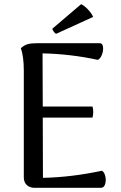

<svg xmlns="http://www.w3.org/2000/svg" viewBox="-20 -901 580 921"><path d="M249 -738.8Q243.7 -740.7 237.3 -750Q231 -759.3 231 -763.2L369.1 -880.9Q384.3 -874 401.9 -855.7Q419.4 -837.4 426.8 -819.8ZM469.2 -82Q481 -74.7 485.4 -54.7Q489.7 -34.7 484.1 -17.3Q478.5 0 463.9 0H147Q123 0 108.6 -13.2Q94.2 -26.4 94.2 -49.8V-562Q94.2 -629.4 80.1 -669.9Q95.7 -684.1 112.5 -689Q129.4 -693.8 159.2 -693.8H459Q471.7 -693.8 474.1 -676.3Q476.6 -658.7 469 -638.9Q461.4 -619.1 449.2 -613.8Q318.4 -642.1 184.1 -645L185.1 -390.1H423.8Q430.7 -364.7 423.8 -336.9H185.1L186 -47.9Q322.8 -50.8 469.2 -82Z"/></svg>

Font: Arima Madurai Medium
Style: Regular
Weight: 500
Designer: Joana Correia and Natanael Gama
Foundry: NDISCOVER
Version: Version 1.019;PS 001.019;hotconv 1.0.88;makeotf.lib2.5.64775